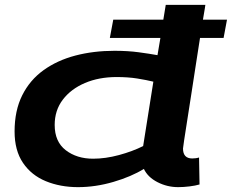

<svg xmlns="http://www.w3.org/2000/svg" viewBox="-20 -760 954 790"><path d="M713 10Q668 10 628 -10.5Q588 -31 572 -65Q520 -33 446.5 -11.5Q373 10 301 10Q228 10 168.5 -14.5Q109 -39 74.5 -90Q40 -141 40 -219Q40 -305 71.5 -368Q103 -431 159.5 -471.5Q216 -512 290.5 -531.5Q365 -551 451 -551Q506 -551 550.5 -545Q595 -539 628 -533L640 -604H432L446 -679H652L662 -740H825Q825 -740 822.5 -723.5Q820 -707 815 -679H914L900 -604H803Q795 -552 785.5 -491.5Q776 -431 767 -371.5Q758 -312 750 -262.5Q742 -213 737.5 -182Q733 -151 733 -149Q733 -108 771 -108Q778 -108 785.5 -109Q793 -110 799 -112L801 -1Q784 4 759.5 7Q735 10 713 10ZM363 -107Q414 -107 469.5 -122Q525 -137 569 -159L611 -424Q582 -431 544.5 -437Q507 -443 460 -443Q387 -443 329.5 -418.5Q272 -394 238.5 -350Q205 -306 205 -246Q205 -177 250.5 -142Q296 -107 363 -107Z"/></svg>

Font: Georama ExtraExtended SemiBold
Style: Italic
Weight: 600
Width: 8
Italic angle: -9°
Designer: Jean-Baptiste Levee
Foundry: Production Type
Version: Version 1.000